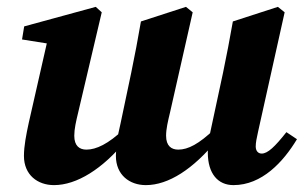

<svg xmlns="http://www.w3.org/2000/svg" viewBox="-20 -520 881 555"><path d="M136.1 15.1C201.8 15.1 276.7 -31.6 344.6 -114.6H356.6L338.3 -146.9C292.9 -103.6 257.8 -87.5 229.8 -87.5C210.1 -87.5 194.7 -97.9 194.7 -127.6C194.7 -147.5 199.9 -169.5 206.1 -195.4L274.1 -484.4L256.8 -500.2L49.9 -443.7L43.7 -405.9L167.9 -386.2L120.5 -417.6L63 -164.5C55.8 -131.2 49.2 -97.7 49.2 -69.3C49.2 -14.3 88.8 15.1 136.1 15.1ZM401.6 15.1C467.3 15.1 538.6 -31.6 606.8 -114.6H618.5L600.2 -146.9C554.8 -103.6 523.5 -87.5 495.3 -87.5C475.6 -87.5 460.1 -97.9 460.1 -127.6C460.1 -147.5 465.4 -169.5 471.6 -195.4L537 -484.4L517.6 -500.2L387.4 -458C378.8 -407.6 369.4 -358.6 359.3 -309.7L328.5 -163.4C324.9 -144.8 319.7 -126.4 316.8 -108.3H319.1C317.2 -95 315 -81.3 315 -69.3C315 -14.3 354.6 15.1 401.6 15.1ZM654.8 15.1C737.2 15.1 798.8 -51.9 838.4 -117.6L807.9 -138C774.5 -95.8 753.9 -76.1 736.4 -76.1C726.6 -76.1 719.2 -83.3 719.2 -96.6C719.2 -106.9 721.7 -120.7 726 -139.3L802.8 -484.4L783.3 -500.2L653.1 -458C644.3 -407.6 634.9 -358.6 624.7 -309.7L584.3 -121.3L586.6 -118.8C582.7 -101.8 580.7 -88.8 580.7 -79.1C580.7 -17.6 610.3 15.1 654.8 15.1Z"/></svg>

Font: Source Serif 4 Variable
Style: Italic
Weight: 400
Italic angle: -12°
Designer: Frank Grießhammer
Foundry: Adobe Systems Incorporated
Version: Version 4.004;hotconv 1.0.116;makeotfexe 2.5.65601